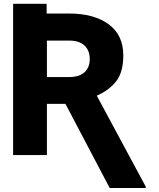

<svg xmlns="http://www.w3.org/2000/svg" viewBox="-20 -797 816 987"><path d="M543.9 169.4 316.4 -263.2H221.2V0H47.4V-777.3H219.7V-727.5H335.4Q462.9 -727.5 538.3 -672.4Q613.8 -617.2 613.8 -512.2Q613.8 -424.8 576.4 -378.2Q539.1 -331.5 477.5 -305.2L729 162.1V169.4ZM221.2 -400.9H335.4Q387.2 -400.9 414.3 -425.5Q441.4 -450.2 441.4 -493.2Q441.4 -537.6 414.3 -563Q387.2 -588.4 335.4 -588.4H221.2Z"/></svg>

Font: Inter Extra Bold
Style: Regular
Weight: 800
Designer: Rasmus Andersson
Foundry: rsms
Version: Version 4.000;git-3c8e0fc